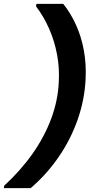

<svg xmlns="http://www.w3.org/2000/svg" viewBox="-58 -831 487 996"><path d="M270 -811Q308 -764 336 -702.5Q364 -641 377 -569.5Q390 -498 386 -420Q381 -314 345 -211Q309 -108 246.5 -17Q184 74 101 145H-38L-36 132Q49 54 111 -34Q173 -122 208 -216.5Q243 -311 247 -407Q251 -479 238 -548Q225 -617 197.5 -680.5Q170 -744 129 -798L131 -811Z"/></svg>

Font: DM Sans ExtraBold
Style: Italic
Weight: 800
Italic angle: -10°
Designer: Colophon Foundry, Jonny Pinhorn
Foundry: Colophon Foundry
Version: Version 4.004;gftools[0.9.30]